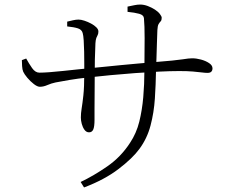

<svg xmlns="http://www.w3.org/2000/svg" viewBox="-20 -781 1040 843"><path d="M334 18Q391 -9 451 -50.5Q511 -92 551 -154Q579 -196 591.5 -246.5Q604 -297 609 -354.5Q614 -412 614 -471Q615 -557 615 -613Q615 -669 612 -701Q611 -715 591 -720.5Q571 -726 540 -729V-752Q555 -755 569 -758Q583 -761 595 -761Q612 -761 629 -754.5Q646 -748 660 -739Q674 -730 682 -719.5Q690 -709 690 -703Q690 -692 685.5 -687.5Q681 -683 676.5 -675.5Q672 -668 671 -649Q670 -625 669 -591.5Q668 -558 667 -525.5Q666 -493 665 -471Q664 -410 660 -348.5Q656 -287 641 -230Q626 -173 592 -127Q562 -86 500.5 -39Q439 8 349 42ZM371 -200Q359 -200 351 -211Q343 -222 339 -237Q335 -252 335 -265Q335 -284 338.5 -305Q342 -326 346 -362Q350 -398 350 -461Q350 -477 350 -501.5Q350 -526 349.5 -553.5Q349 -581 347.5 -603.5Q346 -626 343 -636Q339 -651 322 -656.5Q305 -662 275 -665V-686Q287 -689 300.5 -692Q314 -695 325 -695Q336 -695 351 -690Q366 -685 380 -677.5Q394 -670 403 -661Q412 -652 412 -643Q412 -633 409 -627.5Q406 -622 403 -614.5Q400 -607 399 -591Q399 -581 398 -562Q397 -543 396.5 -518.5Q396 -494 396 -465Q396 -422 395.5 -378.5Q395 -335 395 -302Q395 -269 395 -255Q395 -225 389.5 -212.5Q384 -200 371 -200ZM155 -400Q144 -400 128.5 -412Q113 -424 100 -439.5Q87 -455 82 -466Q78 -475 77 -491Q76 -507 76 -517L95 -524Q107 -502 121 -482Q135 -462 153 -462Q170 -462 197.5 -464Q225 -466 257 -469.5Q289 -473 318.5 -476Q348 -479 368 -481Q399 -484 435 -487.5Q471 -491 510 -495Q549 -499 586 -502Q623 -505 655 -508Q706 -512 735.5 -515Q765 -518 781.5 -520.5Q798 -523 806.5 -524Q815 -525 824 -525Q842 -525 862.5 -519.5Q883 -514 898 -504Q913 -494 913 -481Q913 -472 908 -466.5Q903 -461 891 -461Q881 -461 865.5 -463Q850 -465 826.5 -467Q803 -469 767 -469Q728 -469 677.5 -466.5Q627 -464 572.5 -460Q518 -456 465.5 -451Q413 -446 368 -441Q321 -436 285.5 -430Q250 -424 224 -419Q205 -415 188 -407.5Q171 -400 155 -400Z"/></svg>

Font: Noto Serif SC ExtraLight Light
Style: Regular
Weight: 300
Version: Version 2.002-H1;hotconv 1.1.0;makeotfexe 2.6.0